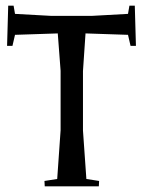

<svg xmlns="http://www.w3.org/2000/svg" viewBox="-20 -658 505 678"><path d="M33 -609 160 -602H305L432 -609L437 -638H456L460 -496H441L432 -535L282 -540L273 -407V-197L285 -26L330 -19L329 0H138L137 -19L182 -26L194 -198V-408L184 -540L33 -535L24 -496H5L9 -638H28Z"/></svg>

Font: Balthazar
Style: Regular
Weight: 400
Designer: Dario Manuel Muhafara
Foundry: Dario Manuel Muhafara
Version: Version 1.000